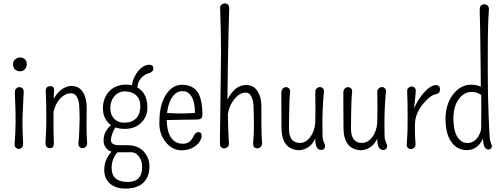

<svg xmlns="http://www.w3.org/2000/svg" viewBox="-20 -883 2996 1143"><path d="M136.7 -517.6Q140.1 -509.8 139.4 -498.8Q138.7 -487.8 134.3 -480Q129.9 -472.2 124 -467.3Q112.8 -458.5 101.1 -458.5Q89.4 -458.5 82.5 -461.2Q75.7 -463.9 70.3 -468.8Q57.6 -480.5 57.6 -499.5Q57.6 -518.6 67.4 -526.9Q83.5 -541 99.6 -541Q126 -541 136.7 -517.6ZM110.4 -4.9Q102.1 3.4 92.3 3.4Q82.5 3.4 74 -3.9Q65.4 -11.2 67.4 -33.7Q72.8 -95.7 72.8 -159.2Q72.8 -222.7 71 -262Q69.3 -301.3 68.6 -321.3Q67.9 -341.3 70.3 -347.2Q72.8 -353 77.1 -356.4Q85.4 -364.3 95.7 -364.3Q106 -364.3 113.8 -356.9Q121.6 -349.6 121.1 -334Q118.7 -283.2 116.2 -233.9Q113.8 -184.6 113.8 -145Q113.8 -105.5 116.2 -63.2Q118.7 -21 116.5 -14.9Q114.3 -8.8 110.4 -4.9Z M496.1 -236.8 495.1 -131.3Q495.1 -79.1 498.5 -33.7Q499.5 -17.1 490.5 -9Q481.4 -1 471.4 -1Q461.4 -1 453.4 -8.5Q445.3 -16.1 447 -31.5Q448.7 -46.9 450 -66.9Q451.2 -86.9 452.1 -108.4Q454.1 -151.4 454.1 -179.4Q454.1 -207.5 453.1 -220.2Q452.1 -232.9 451.2 -258.1Q450.2 -283.2 438 -305.4Q425.8 -327.6 403.8 -327.6Q381.8 -327.6 365.7 -318.4Q349.6 -309.1 335.9 -293.9Q308.1 -261.2 298.8 -217.8Q298.3 -204.1 298.3 -190.9V-165.5Q298.3 -77.1 300.3 -48.6Q302.2 -20 296.9 -10.5Q291.5 -1 278.1 -1Q264.6 -1 257.1 -9.5Q249.5 -18.1 251 -41Q255.9 -104 255.9 -170.4Q255.9 -284.2 252.4 -337.4Q250.5 -370.1 279.8 -370.1Q294.9 -370.1 299.1 -360.8Q303.2 -351.6 302 -341.3Q300.8 -331.1 300.5 -323.7Q300.3 -316.4 300.3 -308.6Q300.3 -300.8 300.3 -294.4Q329.1 -349.1 377 -366.2Q392.1 -371.6 407.7 -371.6Q423.3 -371.6 439.9 -364.5Q456.5 -357.4 468.8 -341.3Q496.1 -306.2 496.1 -236.8Z M685.5 -19Q692.4 -18.6 710.9 -18.6H738.3Q825.2 -18.6 858.4 53.7Q869.6 77.1 869.6 107.9Q869.6 138.7 860.6 162.6Q851.6 186.5 834 204.1Q796.9 239.7 726.6 239.7Q670.4 239.7 635.7 210.9Q600.6 181.2 600.6 127.9Q600.6 80.6 626 42.5Q634.8 28.8 644.5 20Q624.5 15.1 612.3 -1Q596.7 -21.5 596.7 -43.5Q596.7 -65.4 601.1 -79.8Q605.5 -94.2 613.3 -106.4Q625.5 -125.5 640.6 -138.2Q617.2 -154.8 603.5 -183.6Q592.8 -206.5 592.8 -239Q592.8 -271.5 603.8 -298.1Q614.7 -324.7 633.3 -342.5Q651.9 -360.4 675.8 -369.6Q699.7 -378.9 727.5 -379.4Q747.1 -379.9 765.6 -375.5Q768.1 -408.2 792 -445.3Q826.2 -497.6 870.1 -497.6Q893.1 -497.6 893.1 -473.6Q893.1 -459 871.6 -448.7Q837.9 -441.4 816.4 -413.1Q799.3 -391.1 797.4 -362.8Q810.5 -355.5 821.3 -344.7Q857.4 -308.6 857.4 -242.7Q857.4 -189.9 823.2 -154.8Q785.2 -115.7 723.1 -115.7Q691.4 -115.7 667 -124.5Q657.2 -111.8 649.9 -90.8Q640.1 -63 640.1 -50.8Q640.1 -19 685.5 -19ZM793 -181.6Q815.4 -207 815.4 -251Q815.4 -313.5 760.7 -333Q744.6 -338.9 723.4 -338.9Q702.1 -338.9 685.5 -329.8Q668.9 -320.8 658.2 -306.6Q636.7 -279.3 636.7 -239.3Q636.7 -199.2 659.9 -176Q683.1 -152.8 715.1 -152.8Q747.1 -152.8 764.4 -160.6Q781.7 -168.5 793 -181.6ZM681.2 23.4Q673.8 27.8 667.5 38.1Q644.5 73.2 644.5 116.7Q644.5 200.2 739.7 200.2Q826.2 200.2 826.2 111.3Q826.2 72.3 805.7 46.9Q787.1 23.4 762.9 23.2Q738.8 22.9 710.9 23.4Q695.8 23.9 681.2 23.4Z M1140.1 -210.9Q1141.1 -295.9 1104.5 -327.1Q1089.8 -340.3 1068.8 -340.3Q1047.9 -340.3 1034.2 -332.5Q1020.5 -324.7 1010 -311.5Q999.5 -298.3 992.4 -281.5Q985.4 -264.6 981 -247.1Q976.6 -228.5 974.6 -210.4L1041.5 -207.5Q1106.9 -207.5 1140.1 -210.9ZM972.7 -168.5Q973.6 -101.1 997.1 -65.4Q1022.5 -27.3 1068.8 -27.3Q1111.3 -27.3 1130.9 -69.3Q1143.1 -96.7 1161.1 -96.7Q1169.4 -96.7 1175 -91.3Q1180.7 -85.9 1180.2 -72.5Q1179.7 -59.1 1170.7 -43.5Q1161.6 -27.8 1145.5 -15.6Q1110.4 11.7 1061 11.7Q1007.8 11.7 969.2 -33.7Q928.7 -81.5 928.7 -147.5Q928.7 -213.4 940.2 -254.6Q951.7 -295.9 970.7 -323.2Q1007.8 -378.4 1063.5 -378.4Q1134.8 -378.4 1163.6 -322.3Q1183.6 -283.2 1185.1 -207.5Q1185.5 -186 1178.2 -178.7Q1170.9 -171.4 1148.4 -171.4Z M1334 -289.6Q1377.4 -377 1445.8 -377Q1507.3 -377 1528.8 -304.7Q1536.1 -279.3 1536.1 -242.2V-163.1Q1536.1 -75.2 1540 -32.2Q1541 -16.6 1531.5 -8.3Q1522 0 1511.2 0Q1500.5 0 1492.7 -7.3Q1484.9 -14.6 1487.8 -41.5Q1491.7 -83 1491.7 -132.3Q1491.7 -181.6 1490.7 -201.9Q1489.7 -222.2 1489 -252Q1488.3 -281.7 1477.1 -306.6Q1465.8 -331.5 1443.6 -331.5Q1421.4 -331.5 1404.1 -319.8Q1386.7 -308.1 1372.6 -290Q1343.8 -251.5 1336.4 -203.1Q1338.4 -86.4 1342.8 -32.2Q1343.8 -16.6 1335.4 -8.3Q1327.1 0 1314 0Q1289.1 0 1289.1 -30.3L1295.9 -572.3Q1295.9 -676.3 1290.5 -832Q1289.6 -847.7 1299.1 -855.2Q1308.6 -862.8 1319.3 -862.8Q1330.1 -862.8 1337.6 -855.2Q1345.2 -847.7 1344.5 -828.6Q1343.8 -809.6 1342.8 -773.2Q1341.8 -736.8 1340.6 -690.9Q1339.4 -645 1338.4 -592.3Q1337.4 -539.6 1336.4 -484.4Q1335.4 -429.2 1335 -374Q1334.5 -330.6 1334 -289.6Z M1700.2 -119.1Q1700.2 -32.2 1765.1 -32.2Q1802.2 -32.2 1828.6 -69.3Q1852.1 -102.5 1856.4 -148.4Q1857.9 -191.4 1857.9 -227.5Q1857.9 -279.3 1856.9 -332Q1856 -348.1 1865.2 -356.4Q1874.5 -364.7 1884.5 -364.7Q1894.5 -364.7 1902.3 -357.2Q1910.2 -349.6 1908.2 -335Q1899.4 -240.7 1899.4 -153.1Q1899.4 -65.4 1901.9 -55.2Q1904.3 -44.9 1907.7 -38.1Q1915.5 -20.5 1915.5 -12.5Q1915.5 -4.4 1909.4 2.7Q1903.3 9.8 1892.6 9.8Q1856 9.8 1856.9 -57.1Q1840.3 -26.9 1826.2 -15.1Q1777.8 24.9 1720.2 3.9Q1655.8 -20.5 1655.8 -123.5Q1655.8 -177.2 1655 -229.5Q1654.3 -281.7 1654.8 -332Q1655.3 -348.1 1663.8 -356.2Q1672.4 -364.3 1682.4 -364.3Q1692.4 -364.3 1700.7 -356.9Q1709 -349.6 1706.8 -332Q1704.6 -314.5 1703.4 -286.1Q1702.1 -257.8 1701.7 -228Q1700.2 -178.2 1700.2 -119.1Z M2069.3 -119.1Q2069.3 -32.2 2134.3 -32.2Q2171.4 -32.2 2197.8 -69.3Q2221.2 -102.5 2225.6 -148.4Q2227.1 -191.4 2227.1 -227.5Q2227.1 -279.3 2226.1 -332Q2225.1 -348.1 2234.4 -356.4Q2243.7 -364.7 2253.7 -364.7Q2263.7 -364.7 2271.5 -357.2Q2279.3 -349.6 2277.3 -335Q2268.6 -240.7 2268.6 -153.1Q2268.6 -65.4 2271 -55.2Q2273.4 -44.9 2276.9 -38.1Q2284.7 -20.5 2284.7 -12.5Q2284.7 -4.4 2278.6 2.7Q2272.5 9.8 2261.7 9.8Q2225.1 9.8 2226.1 -57.1Q2209.5 -26.9 2195.3 -15.1Q2147 24.9 2089.4 3.9Q2024.9 -20.5 2024.9 -123.5Q2024.9 -177.2 2024.2 -229.5Q2023.4 -281.7 2023.9 -332Q2024.4 -348.1 2033 -356.2Q2041.5 -364.3 2051.5 -364.3Q2061.5 -364.3 2069.8 -356.9Q2078.1 -349.6 2075.9 -332Q2073.7 -314.5 2072.5 -286.1Q2071.3 -257.8 2070.8 -228Q2069.3 -178.2 2069.3 -119.1Z M2599.6 -352.1Q2599.6 -325.7 2573.2 -321.8Q2541 -315.4 2500.5 -266.6Q2457 -213.9 2451.7 -162.6Q2449.7 -140.1 2449.7 -121.6Q2449.7 -77.1 2453.6 -28.3Q2454.6 -12.2 2445.6 -3.9Q2436.5 4.4 2426 4.4Q2415.5 4.4 2407.7 -3.2Q2399.9 -10.7 2401.4 -26.1Q2402.8 -41.5 2403.8 -61.8Q2404.8 -82 2405.8 -104.5Q2406.7 -142.6 2406.7 -189.5Q2406.7 -268.6 2404.8 -306.9Q2402.8 -345.2 2405.3 -351.1Q2407.7 -356.9 2411.6 -360.4Q2419.9 -368.2 2429.9 -368.2Q2439.9 -368.2 2448 -360.8Q2456.1 -353.5 2455.3 -342Q2454.6 -330.6 2453.4 -319.6Q2452.1 -308.6 2450.7 -292.5Q2447.8 -266.6 2445.3 -237.3Q2465.3 -287.6 2502.4 -330.1Q2543.9 -376.5 2574.7 -376.5Q2587.9 -376.5 2593.8 -369.1Q2599.6 -361.8 2599.6 -352.1Z M2845.2 -214.8 2844.7 -317.9Q2816.4 -335.9 2791.3 -335.9Q2766.1 -335.9 2747.3 -325.9Q2728.5 -315.9 2713.4 -295.9Q2679.2 -251.5 2679.2 -178.2Q2679.2 -75.2 2726.6 -42.5Q2742.2 -31.7 2762.2 -31.7Q2782.2 -31.7 2796.4 -40Q2810.5 -48.3 2820.3 -60.5Q2837.9 -83 2844.2 -113.8Q2845.2 -153.8 2845.2 -214.8ZM2888.7 7.3Q2856.9 7.3 2855.5 -55.7Q2855.5 -57.1 2855.5 -58.1Q2823.2 10.7 2758.8 10.7Q2703.1 10.7 2668.9 -35.2Q2632.3 -84.5 2632.3 -173.3Q2632.3 -266.6 2680.7 -325.2Q2724.6 -378.9 2784.7 -378.9Q2818.4 -378.9 2842.3 -366.7Q2841.8 -401.9 2841.8 -439.5Q2841.3 -486.3 2840.8 -533Q2840.3 -579.6 2839.6 -623.5Q2838.9 -667.5 2838.4 -706.1Q2837.4 -786.6 2835.9 -814.5Q2834.5 -842.3 2843.3 -849.9Q2852.1 -857.4 2863 -857.4Q2874 -857.4 2883.1 -849.9Q2892.1 -842.3 2890.4 -822.3Q2888.7 -802.2 2887.2 -771Q2885.7 -739.7 2885 -703.1Q2884.3 -666.5 2884 -625.7Q2883.8 -585 2883.8 -450.9Q2883.8 -316.9 2888.9 -191.2Q2894 -65.4 2896.2 -54.2Q2898.4 -43 2901.1 -35.2Q2903.8 -27.3 2906 -22.5Q2908.2 -17.6 2908.2 -10.7Q2908.2 -3.9 2902.1 1.7Q2896 7.3 2888.7 7.3Z"/></svg>

Font: Pompiere 
Style: Regular
Weight: 400
Designer: Karolina Lach
Foundry: Sorkin Type Co.
Version: Version 1.002